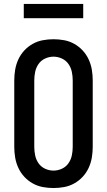

<svg xmlns="http://www.w3.org/2000/svg" viewBox="-20 -941 540 969"><path d="M250 8Q223 8 196 3Q169 -2 145 -15.5Q121 -29 102.5 -49Q84 -69 72.5 -94Q61 -119 56.5 -146Q52 -173 52 -200V-535Q52 -562 56.5 -589Q61 -616 72.5 -641Q84 -666 102.5 -686Q121 -706 145 -719.5Q169 -733 196 -738Q223 -743 250 -743Q277 -743 304 -738Q331 -733 355 -719.5Q379 -706 397.5 -686Q416 -666 427.5 -641Q439 -616 443.5 -589Q448 -562 448 -535V-200Q448 -173 443.5 -146Q439 -119 427.5 -94Q416 -69 397.5 -49Q379 -29 355 -15.5Q331 -2 304 3Q277 8 250 8ZM250 -80Q272 -80 292.5 -89.5Q313 -99 325.5 -117Q338 -135 342.5 -156.5Q347 -178 347 -200V-535Q347 -557 342.5 -578.5Q338 -600 325.5 -618Q313 -636 292.5 -645.5Q272 -655 250 -655Q228 -655 207.5 -645.5Q187 -636 174.5 -618Q162 -600 157.5 -578.5Q153 -557 153 -535V-200Q153 -178 157.5 -156.5Q162 -135 174.5 -117Q187 -99 207.5 -89.5Q228 -80 250 -80ZM100 -849V-921H400V-849Z"/></svg>

Font: Iosevka SS18 Semibold
Style: Regular
Weight: 600
Monospace: yes
Designer: Belleve Invis
Foundry: Belleve Invis
Version: Version 25.1.1; ttfautohint (v1.8.4)